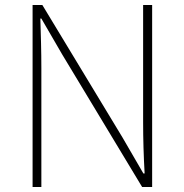

<svg xmlns="http://www.w3.org/2000/svg" viewBox="-20 -746 736 766"><path d="M110 0H145V-473C145 -542 143 -604 141 -672H145L228 -529L547 0H587V-726H551V-259C551 -191 553 -124 557 -54H552L469 -197L149 -726H110Z"/></svg>

Font: Noto Sans JP Thin
Style: Regular
Weight: 100
Designer: Ryoko NISHIZUKA 西塚涼子 (kana, bopomofo & ideographs); Paul D. Hunt (Latin, Greek & Cyrillic); Sandoll Communications 산돌커뮤니
Foundry: Adobe
Version: Version 2.004;hotconv 1.0.118;makeotfexe 2.5.65603